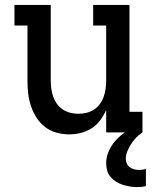

<svg xmlns="http://www.w3.org/2000/svg" viewBox="-20 -540 640 783"><path d="M262 8Q236 8 210.5 1Q185 -6 164 -22Q143 -38 129 -60Q115 -82 106.5 -107Q98 -132 95 -158Q92 -184 92 -210V-436H39V-520H187V-210Q187 -193 189.5 -176.5Q192 -160 197.5 -144.5Q203 -129 213 -115.5Q223 -102 237 -93Q251 -84 267 -80Q283 -76 300 -76Q317 -76 333 -80Q349 -84 363 -93Q377 -102 387 -115.5Q397 -129 402.5 -144.5Q408 -160 410.5 -176.5Q413 -193 413 -210V-436H360V-520H508V-84H561V0H413V-91Q403 -69 388.5 -49.5Q374 -30 354 -17Q334 -4 310 2Q286 8 262 8ZM539 223Q524 223 509.5 220.5Q495 218 480.5 213.5Q466 209 453.5 201Q441 193 431 181.5Q421 170 417 155.5Q413 141 413 126Q413 97 426.5 70Q440 43 461 23Q482 3 507.5 -12Q533 -27 561 -36V0Q547 9 535.5 21Q524 33 515 47Q506 61 499.5 76.5Q493 92 493 108Q493 118 497.5 127.5Q502 137 510 142.5Q518 148 527.5 150.5Q537 153 547 153Q554 153 561.5 152Q569 151 575 149V219Q567 221 557.5 222Q548 223 539 223Z"/></svg>

Font: Iosevka Etoile Medium
Style: Regular
Weight: 500
Designer: Belleve Invis
Foundry: Belleve Invis
Version: Version 22.1.2; ttfautohint (v1.8.4)